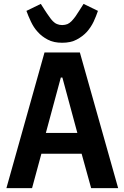

<svg xmlns="http://www.w3.org/2000/svg" viewBox="-20 -968 640 988"><path d="M588 0C588 0 391 -698 391 -698C391 -698 209 -698 209 -698C209 -698 13 0 13 0C13 0 145 0 145 0C145 0 193 -177 193 -177C193 -177 400 -177 400 -177C400 -177 449 0 449 0C449 0 588 0 588 0ZM378 -284C378 -284 216 -284 216 -284C216 -284 293 -569 293 -569C293 -569 301 -569 301 -569C301 -569 378 -284 378 -284ZM300 -748C329 -748 353 -753 374 -764C395 -775 412 -788 427 -804C441 -820 453 -838 462 -857C471 -876 478 -895 484 -912C484 -912 410 -948 410 -948C410 -948 389 -915 389 -915C389 -915 389 -915 389 -915C381 -903 374 -892 368 -883C361 -874 355 -866 348 -859C341 -852 334 -847 327 -844C319 -841 310 -839 300 -839C300 -839 300 -839 300 -839C290 -839 281 -841 274 -844C266 -847 259 -852 252 -859C245 -866 239 -874 233 -883C226 -892 219 -903 211 -915C211 -915 190 -948 190 -948C190 -948 116 -912 116 -912C116 -912 116 -912 116 -912C122 -895 130 -876 139 -857C148 -838 159 -820 174 -804C188 -788 205 -775 226 -764C246 -753 271 -748 300 -748C300 -748 300 -748 300 -748Z"/></svg>

Font: IBM Plex Mono Mod
Style: SemiBold
Weight: 500
Designer: Mike Abbink, Paul van der Laan, Pieter van Rosmalen
Foundry: Bold Monday
Version: ""